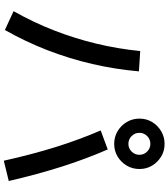

<svg xmlns="http://www.w3.org/2000/svg" viewBox="44 -930 911 1040"><g transform="rotate(90 500.0 -409.5)"><path d="M850 26Q816 -127 776 -255Q736 -383 686 -499L789 -537Q840 -420 881.5 -290Q923 -160 960 -1ZM40 -27Q101 -135 144.5 -247Q188 -359 216 -475.5Q244 -592 256 -713L366 -706Q355 -578 326 -453Q297 -328 251 -209.5Q205 -91 142 20ZM759 -572Q721 -572 690 -590.5Q659 -609 640.5 -640Q622 -671 622 -709Q622 -747 640.5 -777.5Q659 -808 690 -826.5Q721 -845 759 -845Q797 -845 827.5 -826.5Q858 -808 876.5 -777.5Q895 -747 895 -709Q895 -671 876.5 -640Q858 -609 827.5 -590.5Q797 -572 759 -572ZM759 -649Q783 -649 800.5 -666.5Q818 -684 818 -709Q818 -733 800.5 -750.5Q783 -768 759 -768Q734 -768 716.5 -750.5Q699 -733 699 -709Q699 -684 716.5 -666.5Q734 -649 759 -649Z"/></g></svg>

Font: M PLUS 1 Code Medium
Style: Regular
Weight: 500
Designer: Coji Morishita
Foundry: UNDERFOREST DESIGN
Version: Version 1.002